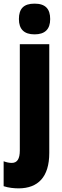

<svg xmlns="http://www.w3.org/2000/svg" viewBox="-58 -796 343 1056"><path d="M46 -691C46 -635 75 -607 132 -607C189 -607 218 -635 218 -691C218 -747 192 -776 132 -776C72 -776 46 -748 46 -691ZM46 240C150 239 213 179 213 45V-553H51V32C51 77 37 100 7 100C-7 100 -22 97 -38 91V228C-11 237 19 240 46 240Z"/></svg>

Font: Noto Sans Armenian ExtraCondensed Black
Style: Regular
Weight: 900
Width: 2
Designer: Monotype Design Team
Foundry: Monotype Imaging Inc.
Version: Version 2.008